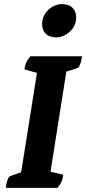

<svg xmlns="http://www.w3.org/2000/svg" viewBox="-20 -915 420 935"><path d="M8 0Q15 -53 31 -58L83 -76L160 -560L99 -577Q101 -595 107.5 -610Q114 -625 128 -641H380Q376 -616 369.5 -600.5Q363 -585 356 -583L303 -566L226 -79L288 -64Q286 -46 280 -31.5Q274 -17 260 0ZM255 -733Q221 -733 203 -750.5Q185 -768 185 -797Q185 -827 200 -849Q215 -871 237 -883Q259 -895 280 -895Q315 -895 333 -877Q351 -859 351 -830Q351 -800 335.5 -778.5Q320 -757 298 -745Q276 -733 255 -733Z"/></svg>

Font: Petrona ExtraBold
Style: Italic
Weight: 800
Italic angle: -9°
Designer: Ringo R. Seeber
Foundry: Ringo R. Seeber
Version: Version 2.001; ttfautohint (v1.8.3)